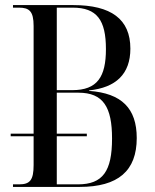

<svg xmlns="http://www.w3.org/2000/svg" viewBox="-20 -734 607 754"><path d="M31 0H293C444 0 517 -63 517 -192C517 -308 458 -368 330 -377V-379C435 -390 492 -443 492 -543C492 -659 416 -714 268 -714H31V-704H54C95 -704 112 -690 112 -632V-209H22V-199H112V-86C112 -27 98 -10 55 -10H31ZM264 -380H203V-704H265C361 -704 396 -655 396 -541C396 -432 362 -380 264 -380ZM286 -10H203V-199H321V-209H203V-370H288C386 -370 420 -313 420 -190C420 -62 384 -10 286 -10Z"/></svg>

Font: Noto Serif Display Condensed
Style: Regular
Weight: 400
Width: 3
Designer: Monotype Design Team
Foundry: Monotype Imaging Inc.
Version: Version 2.009